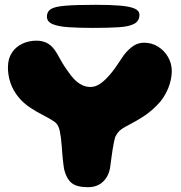

<svg xmlns="http://www.w3.org/2000/svg" viewBox="-20 -768 754 798"><path d="M345.5 10Q298 10 276.8 -8.2Q255.5 -26.5 246.5 -64.5Q245 -74 243.5 -85.2Q242 -96.5 240.8 -108.8Q239.5 -121 238.5 -134.5Q237.5 -148 236.5 -161Q234 -197 228.2 -224.8Q222.5 -252.5 202 -265Q178 -280 155.2 -291.5Q132.5 -303 112 -316.5Q87 -332 68.2 -351.5Q49.5 -371 37.2 -393Q25 -415 19 -439Q13 -463 13 -488.5Q13 -523.5 28.8 -548Q44.5 -572.5 71.8 -585.8Q99 -599 132 -599Q158.5 -599 179 -587.2Q199.5 -575.5 217 -545.5Q226.5 -528 237.5 -509.2Q248.5 -490.5 261 -473.5Q273.5 -454.5 288 -439.2Q302.5 -424 319.8 -415.2Q337 -406.5 355.5 -406.5Q375 -406.5 392.8 -417.8Q410.5 -429 426.5 -446.5Q447 -468 464.5 -494.2Q482 -520.5 495.5 -540Q515.5 -565 535.2 -577.8Q555 -590.5 578.5 -590.5Q611 -590.5 637.2 -574Q663.5 -557.5 678.8 -530.5Q694 -503.5 694 -472Q694 -456 690.2 -437.8Q686.5 -419.5 678.8 -400.5Q671 -381.5 659 -363Q647 -344.5 630.5 -328.5Q602 -300.5 575.5 -283.5Q549 -266.5 518.5 -250.5Q499 -240.5 488 -233.2Q477 -226 470.8 -218Q464.5 -210 458.5 -198Q456.5 -190.5 453.8 -178Q451 -165.5 448.5 -149.5Q446 -133.5 443.5 -115Q441 -96.5 438.5 -77.5Q433.5 -37.5 409.2 -13.8Q385 10 345.5 10ZM366.5 -652Q310 -652 266.8 -654.8Q223.5 -657.5 199.2 -667.5Q175 -677.5 175 -699Q175 -719.5 191 -730Q207 -740.5 250.8 -744.2Q294.5 -748 379 -748Q440 -748 480 -744.5Q520 -741 539.8 -732.2Q559.5 -723.5 559.5 -706.5Q559.5 -681 538 -669.2Q516.5 -657.5 473.8 -654.8Q431 -652 366.5 -652Z"/></svg>

Font: Gluten
Style: Bold
Weight: 700
Designer: Tyler Finck
Foundry: Etcetera Type Company
Version: Version 1.204